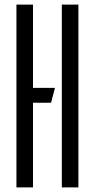

<svg xmlns="http://www.w3.org/2000/svg" viewBox="-20 -820 415 840"><path d="M51.9 0V-800H124.4V0ZM95 -370.4V-435.6H220.5L203.4 -370.4ZM250.5 0V-800H323V0Z"/></svg>

Font: Big Shoulders Stencil Thin
Style: Regular
Weight: 100
Designer: Patric King
Foundry: XO Type Co
Version: Version 2.001